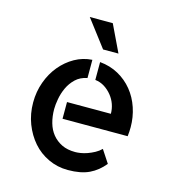

<svg xmlns="http://www.w3.org/2000/svg" viewBox="-112 -854 872 954"><g transform="rotate(15 324.0 -377.5)"><path d="M339.8 -555.7Q392.6 -550.8 435.1 -527.3Q477.5 -503.9 507.8 -466.8Q538.1 -429.7 554.2 -381.8Q570.3 -334 570.3 -282.2Q570.3 -258.8 567.4 -235.4H232.4V-321.3H458Q458 -346.7 449.7 -370.1Q441.4 -393.6 425.3 -413.6Q409.2 -433.6 387.7 -447.3Q366.2 -460.9 339.8 -463.9ZM335.9 -91.8Q346.7 -91.8 362.8 -94.2Q378.9 -96.7 397 -103Q415 -109.4 433.1 -119.1Q451.2 -128.9 464.8 -142.6L507.8 -77.1Q475.6 -37.1 432.6 -16.6Q389.6 3.9 323.2 3.9Q269.5 3.9 222.7 -18.1Q175.8 -40 142.6 -78.1Q109.4 -116.2 89.8 -167Q70.3 -217.8 70.3 -276.4Q70.3 -332 88.4 -381.8Q106.4 -431.6 137.7 -469.2Q168.9 -506.8 210.4 -530.3Q252 -553.7 299.8 -556.6V-462.9Q263.7 -456.1 240.2 -433.6Q216.8 -411.1 203.6 -382.3Q190.4 -353.5 185.1 -323.2Q179.7 -293 179.7 -271.5Q179.7 -233.4 189 -200.7Q198.2 -168 217.8 -144Q237.3 -120.1 266.1 -106Q294.9 -91.8 335.9 -91.8ZM232.4 -758.8H350.6L417 -620.1H337.9Z"/></g></svg>

Font: Allerta Stencil
Style: Regular
Weight: 400
Designer: Matt McInerney
Foundry: Matt McInerney
Version: Version 1.02